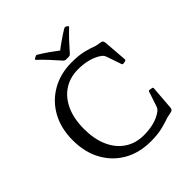

<svg xmlns="http://www.w3.org/2000/svg" viewBox="-251 -1122 1299 1299"><g transform="rotate(-45 398.0 -472.5)"><path d="M597 -941Q606 -935 598 -929Q568 -901 537 -868Q506 -835 473 -797Q466 -790 457 -790H428Q419 -790 412 -797Q378 -835 347 -869Q316 -903 285 -931Q277 -937 286 -943Q289 -945 292.5 -947Q296 -949 299 -950Q308 -956 316 -950Q352 -928 387 -903.5Q422 -879 456 -853H434Q467 -879 501 -902.5Q535 -926 569 -947Q577 -952 586 -949Q589 -948 592 -945.5Q595 -943 597 -941ZM444 8Q334 8 251 -39.5Q168 -87 121.5 -172.5Q75 -258 75 -371Q75 -484 121.5 -569Q168 -654 251.5 -702Q335 -750 444 -750Q511 -750 556.5 -738.5Q602 -727 638 -713L675 -706Q685 -705 689.5 -702Q694 -699 696.5 -691Q699 -683 700 -666L712 -510Q713 -502 703 -499L685 -496Q676 -495 673 -504L638 -606Q634 -617 629.5 -624Q625 -631 616 -638Q582 -662 537.5 -674Q493 -686 441 -686Q362 -686 304 -647.5Q246 -609 214.5 -538.5Q183 -468 183 -371Q183 -275 214.5 -204Q246 -133 304 -94Q362 -55 441 -55Q494 -55 538.5 -67Q583 -79 616 -103Q626 -111 630.5 -118Q635 -125 639 -136L673 -238Q676 -248 686 -245L704 -242Q713 -241 712 -231L699 -62Q698 -53 695.5 -47.5Q693 -42 685.5 -39Q678 -36 662 -33L638 -28Q602 -15 556.5 -3.5Q511 8 444 8Z"/></g></svg>

Font: Hahmlet
Style: Regular
Weight: 400
Designer: Minjoo Ham & Mark Frömberg
Foundry: hypertype
Version: Version 1.001; ttfautohint (v1.8.3)